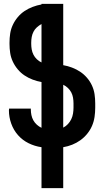

<svg xmlns="http://www.w3.org/2000/svg" viewBox="-20 -755 540 990"><path d="M194 215V4Q159 -1 127.5 -16.5Q96 -32 73 -58Q50 -84 38 -117.5Q26 -151 26 -186Q26 -188 26.5 -190.5Q27 -193 27 -195H139V-190Q139 -176 142 -161.5Q145 -147 152 -134.5Q159 -122 170 -112Q181 -102 194 -96V-332Q171 -336 148.5 -344.5Q126 -353 106.5 -366Q87 -379 71.5 -397.5Q56 -416 46 -437.5Q36 -459 32.5 -482Q29 -505 29 -529V-535Q29 -559 32.5 -582Q36 -605 46 -626.5Q56 -648 71.5 -666.5Q87 -685 106.5 -698Q126 -711 148.5 -719.5Q171 -728 194 -732V-735H306V-419Q329 -415 351.5 -406.5Q374 -398 393.5 -385Q413 -372 428.5 -354Q444 -336 454 -314.5Q464 -293 467.5 -269.5Q471 -246 471 -222V-200Q471 -176 467.5 -152Q464 -128 454.5 -106Q445 -84 429.5 -65Q414 -46 394.5 -32Q375 -18 352.5 -9Q330 0 306 4V215ZM194 -433V-631Q181 -624 170 -614Q159 -604 152.5 -591Q146 -578 143.5 -564Q141 -550 141 -535V-529Q141 -514 143.5 -500Q146 -486 152.5 -473Q159 -460 170 -449.5Q181 -439 194 -433ZM306 -97Q320 -104 330.5 -115.5Q341 -127 347.5 -140.5Q354 -154 356.5 -169.5Q359 -185 359 -200V-222Q359 -237 356.5 -251.5Q354 -266 347.5 -278.5Q341 -291 330 -301.5Q319 -312 306 -318Z"/></svg>

Font: Iosevka Term Curly Heavy
Style: Regular
Weight: 900
Designer: Belleve Invis
Foundry: Belleve Invis
Version: Version 32.3.0